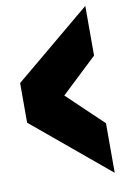

<svg xmlns="http://www.w3.org/2000/svg" viewBox="-86 -804 557 864"><g transform="rotate(-10 192.0 -371.5)"><path d="M203.6 -372.1 366.7 -216.8V9.8L17.6 -280.8V-461.9L366.7 -752.9V-525.9Z"/></g></svg>

Font: Angkor
Style: Regular
Weight: 400
Designer: Danh Hong
Foundry: Danh Hong
Version: Version 8.000; ttfautohint (v1.8.3)